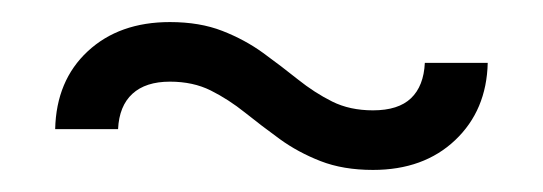

<svg xmlns="http://www.w3.org/2000/svg" viewBox="-20 -384 492 174"><path d="M318 -230Q291 -230 270.5 -238Q250 -246 233.5 -258Q217 -270 202 -282Q187 -294 171 -302Q155 -310 134 -310V-364Q161 -364 181.5 -356Q202 -348 218.5 -336Q235 -324 250 -312Q265 -300 281 -292Q297 -284 318 -284ZM30 -267Q31 -311 59.5 -337.5Q88 -364 134 -364V-310Q112 -310 100 -299Q88 -288 87 -267ZM318 -230V-284Q341 -284 352.5 -295Q364 -306 365 -327H422Q421 -284 392.5 -257Q364 -230 318 -230Z"/></svg>

Font: Akshar Light
Style: Regular
Weight: 300
Designer: Tall Chai
Foundry: Tall Chai
Version: Version 1.100